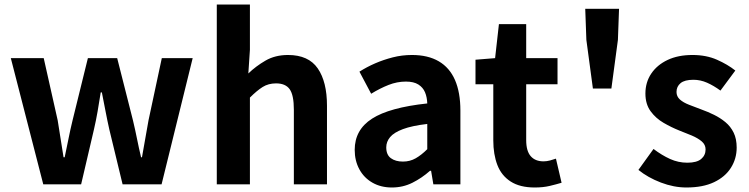

<svg xmlns="http://www.w3.org/2000/svg" viewBox="-20 -818 3322 852"><path d="M172 0 28 -560H174L236 -284Q243 -242 249 -202Q255 -162 262 -120H267Q276 -162 284 -202.5Q292 -243 302 -284L370 -560H500L570 -284Q580 -242 588 -202Q596 -162 606 -120H610Q618 -162 624.5 -202Q631 -242 639 -284L698 -560H835L697 0H524L465 -244Q456 -284 448.5 -323.5Q441 -363 432 -408H427Q420 -363 413 -323Q406 -283 397 -244L340 0Z M942 0V-798H1089V-597L1082 -492Q1115 -524 1158 -549Q1201 -574 1258 -574Q1349 -574 1390 -514.5Q1431 -455 1431 -349V0H1284V-331Q1284 -396 1265.5 -422Q1247 -448 1205 -448Q1171 -448 1145.5 -432Q1120 -416 1089 -385V0Z M1719 14Q1670 14 1632.5 -7.5Q1595 -29 1574.5 -67Q1554 -105 1554 -153Q1554 -242 1631 -291.5Q1708 -341 1876 -359Q1875 -387 1866 -408.5Q1857 -430 1836.5 -443Q1816 -456 1781 -456Q1742 -456 1704 -441Q1666 -426 1627 -402L1575 -500Q1608 -521 1645 -537Q1682 -553 1723 -563.5Q1764 -574 1808 -574Q1879 -574 1927 -546Q1975 -518 1999 -463Q2023 -408 2023 -327V0H1903L1893 -60H1888Q1852 -28 1810 -7Q1768 14 1719 14ZM1768 -101Q1799 -101 1824.5 -115.5Q1850 -130 1876 -156V-268Q1808 -260 1768 -245Q1728 -230 1711 -209.5Q1694 -189 1694 -164Q1694 -131 1714.5 -116Q1735 -101 1768 -101Z M2353 14Q2287 14 2246 -12.5Q2205 -39 2187 -86Q2169 -133 2169 -195V-444H2090V-553L2177 -560L2194 -711H2315V-560H2454V-444H2315V-196Q2315 -148 2335 -125Q2355 -102 2392 -102Q2406 -102 2421 -106Q2436 -110 2447 -114L2472 -7Q2449 0 2419.5 7Q2390 14 2353 14Z M2611 -425 2582 -641 2577 -779H2727L2722 -641L2693 -425Z M3026 14Q2970 14 2912.5 -8Q2855 -30 2813 -64L2880 -157Q2917 -129 2953.5 -112.5Q2990 -96 3030 -96Q3072 -96 3091.5 -112.5Q3111 -129 3111 -155Q3111 -176 3094 -190.5Q3077 -205 3050 -216.5Q3023 -228 2994 -239Q2959 -253 2924.5 -273Q2890 -293 2867 -324.5Q2844 -356 2844 -403Q2844 -453 2870 -491.5Q2896 -530 2942.5 -552Q2989 -574 3053 -574Q3114 -574 3161.5 -553Q3209 -532 3243 -505L3177 -416Q3147 -438 3117.5 -451Q3088 -464 3057 -464Q3018 -464 3000 -449Q2982 -434 2982 -410Q2982 -390 2997 -376.5Q3012 -363 3038 -353Q3064 -343 3093 -332Q3121 -322 3148.5 -308.5Q3176 -295 3199 -276Q3222 -257 3235.5 -229.5Q3249 -202 3249 -163Q3249 -114 3223.5 -73.5Q3198 -33 3148.5 -9.5Q3099 14 3026 14Z"/></svg>

Font: Noto Sans JP Thin
Style: Bold
Weight: 700
Version: Version 2.004-H2;hotconv 1.0.118;makeotfexe 2.5.65603